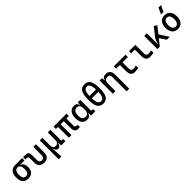

<svg xmlns="http://www.w3.org/2000/svg" viewBox="555 -2953 5335 5335"><g transform="rotate(-45 3222.5 -285.0)"><path d="M275.9 9.8Q165.5 9.8 108.6 -55.9Q51.8 -121.6 51.8 -249Q51.8 -377.4 110.6 -447.5Q169.4 -517.6 275.9 -517.6L385.3 -486.8V-413.1Q417 -408.2 441.7 -382.3Q466.3 -356.4 480.7 -316.7Q495.1 -276.9 495.1 -229.5Q495.1 -150.9 470.2 -97.7Q445.3 -44.4 396.7 -17.3Q348.1 9.8 275.9 9.8ZM275.9 -83Q331.1 -83 359.4 -125.2Q387.7 -167.5 387.7 -249Q387.7 -333.5 358.6 -379.2Q329.6 -424.8 275.9 -424.8Q219.7 -424.8 189.5 -379.2Q159.2 -333.5 159.2 -249Q159.2 -167.5 188.7 -125.2Q218.3 -83 275.9 -83ZM275.9 -424.8V-517.6H551.8V-424.8Z M898.4 9.8Q700.7 9.8 700.7 -200.2V-356.4Q700.7 -394 688.5 -409.4Q676.3 -424.8 646 -424.8H588.4V-517.6H665.5Q742.2 -517.6 773.2 -487.1Q804.2 -456.5 804.2 -380.9V-200.2Q804.2 -83 898.4 -83Q992.2 -83 992.2 -200.2V-517.6H1095.7V-200.2Q1095.7 9.8 898.4 9.8Z M1445.8 9.8Q1366.7 9.8 1345.7 -99.6H1317.9L1245.6 -175.8V-517.6H1349.1V-210Q1349.1 -153.8 1374.5 -123.3Q1399.9 -92.8 1445.8 -92.8Q1502.4 -92.8 1531.2 -126.5Q1560.1 -160.2 1560.1 -239.3L1586.4 -99.6H1552.2Q1542 -44.9 1515.4 -17.6Q1488.8 9.8 1445.8 9.8ZM1245.6 224.6V-210L1335.4 -115.7L1354 224.6ZM1568.8 4.9 1560.1 -119.1V-210H1663.6V-93.8L1734.9 -83V0ZM1560.1 -146.5V-517.6H1663.6V-175.8Z M2230.5 9.8Q2158.7 9.8 2126.7 -28.6Q2094.7 -66.9 2094.7 -151.4V-517.6H2198.2V-156.2Q2198.2 -117.7 2209.7 -100.3Q2221.2 -83 2259.8 -83Q2266.6 -83 2273.7 -84Q2280.8 -85 2290 -86.9L2301.8 3.9Q2283.7 7.3 2268.6 8.5Q2253.4 9.8 2230.5 9.8ZM1869.1 0V-517.6H1972.7V0ZM1787.1 -424.8V-517.6H2294.9V-424.8Z M2586.9 9.8Q2488.8 9.8 2434.8 -58.3Q2380.9 -126.5 2380.9 -253.9Q2380.9 -384.3 2436.3 -455.8Q2491.7 -527.3 2592.8 -527.3Q2652.8 -527.3 2685.5 -501.7Q2718.3 -476.1 2724.6 -423.8H2764.6L2734.4 -293Q2734.4 -362.3 2703.4 -400.9Q2672.4 -439.5 2617.2 -439.5Q2553.2 -439.5 2518.3 -391.1Q2483.4 -342.8 2483.4 -253.9Q2483.4 -78.1 2612.3 -78.1Q2669.9 -78.1 2702.1 -116.7Q2734.4 -155.3 2734.4 -224.6V-252L2769.5 -93.8H2724.6Q2721.2 -59.6 2703.1 -36.4Q2685.1 -13.2 2655.5 -1.7Q2626 9.8 2586.9 9.8ZM2743.2 4.9 2734.4 -119.1V-239.3L2837.9 -210V-93.8L2909.2 -83V0ZM2734.4 -146.5V-517.6H2837.9V-175.8Z M3222.7 9.8Q3103.5 9.8 3049.8 -79.3Q2996.1 -168.5 2996.1 -366.2Q2996.1 -564 3049.8 -653.1Q3103.5 -742.2 3222.7 -742.2Q3341.8 -742.2 3395.5 -653.1Q3449.2 -564 3449.2 -366.2Q3449.2 -168.5 3395.5 -79.3Q3341.8 9.8 3222.7 9.8ZM3222.7 -80.1Q3290.5 -80.1 3321 -147.9Q3351.6 -215.8 3351.6 -366.2Q3351.6 -516.6 3321 -584.5Q3290.5 -652.3 3222.7 -652.3Q3154.8 -652.3 3124.3 -584.5Q3093.8 -516.6 3093.8 -366.2Q3093.8 -215.8 3124.3 -147.9Q3154.8 -80.1 3222.7 -80.1ZM3023.4 -321.3V-414.1H3434.1V-321.3Z M3916 224.6V-336.9Q3916 -386.2 3891.6 -412.8Q3867.2 -439.5 3823.2 -439.5Q3701.2 -439.5 3701.2 -291L3670.9 -423.8H3710.9Q3715.3 -476.1 3749 -501.7Q3782.7 -527.3 3847.7 -527.3Q3929.7 -527.3 3974.6 -477.5Q4019.5 -427.7 4019.5 -336.9V224.6ZM3597.7 0V-517.6H3691.4L3701.2 -408.2V0Z M4464.8 9.8Q4378.4 9.8 4340.1 -39.1Q4301.8 -87.9 4301.8 -195.3V-517.6H4405.3V-200.2Q4405.3 -138.7 4423.6 -110.8Q4441.9 -83 4503.9 -83Q4523.9 -83 4546.9 -87.6Q4569.8 -92.3 4599.6 -101.6L4611.3 -10.7Q4573.7 0 4539.1 4.9Q4504.4 9.8 4464.8 9.8ZM4155.3 -424.8V-517.6H4614.3V-424.8Z M5060.5 9.8Q4974.1 9.8 4935.8 -39.1Q4897.5 -87.9 4897.5 -195.3V-517.6H5001V-200.2Q5001 -138.7 5019.3 -110.8Q5037.6 -83 5099.6 -83Q5137.7 -83 5195.3 -101.6L5207 -10.7Q5169.4 0 5134.8 4.9Q5100.1 9.8 5060.5 9.8ZM4751 -431.6V-517.6H4906.2V-431.6Z M5444.3 0 5425.8 -93.3H5464.8Q5472.2 -147 5491.7 -195.8Q5511.2 -244.6 5545.9 -288.6L5734.4 -527.3L5818.8 -469.2ZM5350.6 0V-517.6H5454.1V-52.2L5444.3 0ZM5719.2 0 5569.8 -228.5 5642.6 -296.9 5835 0Z M6152.3 9.8Q6044.9 9.8 5985.4 -60.5Q5925.8 -130.9 5925.8 -258.8Q5925.8 -387.2 5985.4 -457.3Q6044.9 -527.3 6152.3 -527.3Q6260.3 -527.3 6319.6 -457.3Q6378.9 -387.2 6378.9 -258.8Q6378.9 -130.9 6319.6 -60.5Q6260.3 9.8 6152.3 9.8ZM6152.3 -83Q6209.5 -83 6240.5 -128.9Q6271.5 -174.8 6271.5 -258.8Q6271.5 -343.3 6240.5 -388.9Q6209.5 -434.6 6152.3 -434.6Q6095.2 -434.6 6064.2 -388.9Q6033.2 -343.3 6033.2 -258.8Q6033.2 -174.8 6064.2 -128.9Q6095.2 -83 6152.3 -83ZM6103 -609.4 6186 -794.9H6289.6L6196.8 -609.4Z"/></g></svg>

Font: Cascadia Mono
Style: Regular
Weight: 400
Monospace: yes
Designer: Aaron Bell
Foundry: Saja Typeworks
Version: Version 2404.023